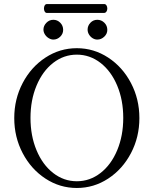

<svg xmlns="http://www.w3.org/2000/svg" viewBox="-20 -914 743 947"><path d="M50.3 -331.5Q50.3 -425.3 91.8 -504.4Q133.3 -583.5 204.1 -629.9Q274.9 -676.3 358.9 -676.3Q442.9 -676.3 513.7 -629.9Q584.5 -583.5 626 -504.4Q667.5 -425.3 667.5 -331.5Q667.5 -237.8 626 -158.7Q584.5 -79.6 513.7 -33.2Q442.9 13.2 358.9 13.2Q274.9 13.2 204.1 -33.2Q133.3 -79.6 91.8 -158.7Q50.3 -237.8 50.3 -331.5ZM358.9 -20Q423.3 -20 475.8 -60.8Q528.3 -101.6 558.1 -173.1Q587.9 -244.6 587.9 -332.5Q587.9 -420.4 558.1 -491.7Q528.3 -563 475.8 -603.8Q423.3 -644.5 358.9 -644.5Q294.4 -644.5 242.2 -603.8Q189.9 -563 160.2 -491.7Q130.4 -420.4 130.4 -332.5Q130.4 -244.1 160.2 -172.9Q189.9 -101.6 242.2 -60.8Q294.4 -20 358.9 -20ZM412.1 -768.1Q412.1 -787.1 426 -801.8Q439.9 -816.4 460 -816.4Q480 -816.4 494.6 -802Q509.3 -787.6 509.3 -766.6Q509.3 -747.1 494.1 -732.9Q479 -718.8 460 -718.8Q448.2 -718.8 437.3 -725.3Q426.3 -731.9 419.2 -743.4Q412.1 -754.9 412.1 -768.1ZM243.2 -816.4Q262.7 -816.4 277.1 -802Q291.5 -787.6 291.5 -766.6Q291.5 -747.1 276.9 -732.9Q262.2 -718.8 243.2 -718.8Q231.9 -718.8 220.5 -725.6Q209 -732.4 201.7 -743.9Q194.3 -755.4 194.3 -768.1Q194.3 -786.6 208.7 -801.5Q223.1 -816.4 243.2 -816.4ZM196.8 -872.1Q196.8 -881.3 200.7 -887.7Q204.6 -894 211.9 -894H494.1Q501 -894 505.1 -887.5Q509.3 -880.9 509.3 -872.1Q509.3 -863.3 504.9 -856.7Q500.5 -850.1 492.2 -850.1H211.9Q204.6 -850.1 200.7 -856.7Q196.8 -863.3 196.8 -872.1Z"/></svg>

Font: JuniusX Light
Style: Regular
Weight: 300
Designer: Peter S. Baker
Foundry: Briery Creek Software
Version: Version 1.008